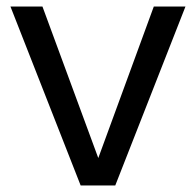

<svg xmlns="http://www.w3.org/2000/svg" viewBox="-20 -568 601 588"><path d="M281 -84 451 -548H548L333 0H227L12 -548H110Z"/></svg>

Font: A Bank Premium Regular
Style: Regular
Weight: 400
Designer: Ninad Kale (Devanagari), Jonny Pinhorn (Latin), Htun Naung (Myanmar)
Foundry: Indian Type Foundry
Version: 4.004